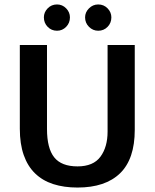

<svg xmlns="http://www.w3.org/2000/svg" viewBox="-20 -832 694 862"><path d="M69 -630H191V-253Q191 -166 223.5 -125.5Q256 -85 328 -85Q399 -85 431 -128.5Q463 -172 463 -241V-630H585V-249Q585 -118 519 -54Q453 10 328 10Q267 10 219 -5.5Q171 -21 137.5 -53.5Q104 -86 86.5 -136Q69 -186 69 -254ZM177 -754Q177 -777 194 -794.5Q211 -812 236 -812Q260 -812 277 -794.5Q294 -777 294 -754Q294 -729 277 -711.5Q260 -694 236 -694Q211 -694 194 -711.5Q177 -729 177 -754ZM362 -754Q362 -777 379.5 -794.5Q397 -812 421 -812Q446 -812 463 -794.5Q480 -777 480 -754Q480 -729 463 -711.5Q446 -694 421 -694Q397 -694 379.5 -711.5Q362 -729 362 -754Z"/></svg>

Font: Ek Mukta SemiBold
Style: Regular
Weight: 600
Designer: Girish Dalvi and Yashodeep Gholap
Foundry: Ek Type
Version: Version 2.538;PS 1.002;hotconv 16.6.51;makeotf.lib2.5.65220;